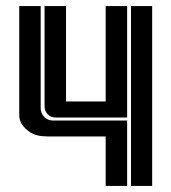

<svg xmlns="http://www.w3.org/2000/svg" viewBox="-20 -447 561 629"><path d="M478.5 -427.2V162.1H409.2V-427.2ZM126 -427.2H196.3V-114.7H326.2V-427.2H396.5V-62H162.1Q147 -62 136.5 -72.5Q126 -83 126 -98.1ZM136.2 0Q99.1 0 78.6 -13.7Q43 -37.6 43 -69.8V-427.2H113.3V-92.8Q113.3 -75.7 125 -64Q136.7 -52.2 153.3 -52.2H396.5V162.1H326.2V0Z"/></svg>

Font: Ebtekar Inline 2
Style: Inline-2
Weight: 500
Designer: Arman Khorramak
Foundry: Arman Khorramak
Version: Version 2.000